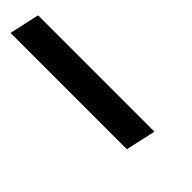

<svg xmlns="http://www.w3.org/2000/svg" viewBox="-3 -165 517 517"><g transform="rotate(45 255.5 93.0)"><path d="M-27 136 -8 50H435L416 136Z"/></g></svg>

Font: Ysabeau
Style: Bold Italic
Weight: 700
Italic angle: -12°
Designer: Christian Thalmann (Catharsis Fonts)
Version: Version 2.002